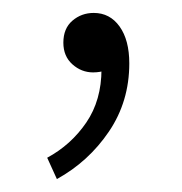

<svg xmlns="http://www.w3.org/2000/svg" viewBox="-20 -106 281 297"><path d="M68 171 53 138Q90 118 113.5 83.5Q137 49 137 1L123 -64L162 -12Q154 -1 144.5 2.5Q135 6 124 6Q106 6 92 -6.5Q78 -19 78 -40Q78 -62 92 -74Q106 -86 125 -86Q150 -86 165 -65Q180 -44 180 -8Q180 51 148.5 97.5Q117 144 68 171Z"/></svg>

Font: Noto Sans SC ExtraLight
Style: Regular
Weight: 250
Designer: Ryoko NISHIZUKA 西塚涼子 (kana, bopomofo & ideographs); Paul D. Hunt (Latin, Greek & Cyrillic); Sandoll Communications 산돌커뮤니
Foundry: Adobe
Version: Version 2.004-H2;hotconv 1.0.118;makeotfexe 2.5.65603